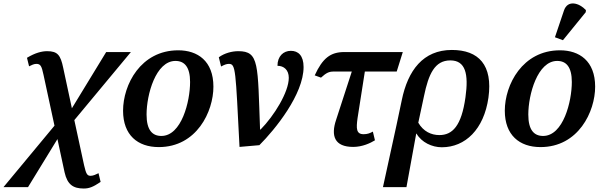

<svg xmlns="http://www.w3.org/2000/svg" viewBox="-96 -835 3480 1103"><path d="M-76 240H65L234 -36L275 155C291 226 325 248 385 248C415 248 438 240 482 210L470 160C456 167 439 175 425 175C406 175 399 167 387 114L331 -145L656 -536H514L317 -213L267 -446C252 -518 235 -541 175 -541C145 -541 107 -532 59 -503L71 -454C85 -461 99 -468 112 -468C136 -468 143 -458 154 -405L217 -113Z M816 10C1034 10 1130 -194 1130 -337C1130 -485 1039 -546 928 -546C712 -546 611 -348 611 -199C611 -59 695 10 816 10ZM831 -54C779 -54 746 -88 746 -177C746 -292 799 -485 912 -485C964 -485 996 -450 996 -364C996 -252 947 -54 831 -54Z M1161 -506 1174 -453C1193 -463 1205 -468 1219 -468C1259 -468 1257 -434 1280 9L1394 -1C1485 -92 1648 -293 1648 -450C1648 -516 1617 -543 1575 -543C1532 -543 1498 -512 1498 -457C1535 -457 1563 -433 1563 -388C1563 -306 1479 -170 1401 -91H1398C1384 -466 1394 -541 1273 -541C1237 -541 1194 -530 1161 -506Z M1933 9C1986 9 2032 -13 2058 -29L2046 -79C2030 -70 2015 -64 1993 -64C1950 -64 1950 -97 1958 -156L2000 -424H2183L2218 -536H1882C1802 -536 1757 -500 1712 -402L1748 -389C1779 -417 1794 -424 1821 -424H1925L1835 -147C1804 -55 1825 9 1933 9Z M2212 -259 2182 -117 2104 240H2239L2295 -67H2297C2326 -17 2386 11 2442 11C2577 11 2684 -92 2710 -274C2736 -461 2654 -548 2500 -548C2335 -548 2247 -431 2212 -259ZM2428 -59C2381 -59 2336 -80 2307 -130L2340 -284C2366 -409 2401 -488 2491 -488C2578 -488 2597 -411 2578 -276C2555 -111 2503 -59 2428 -59Z M3138 -604 3269 -765 3270 -777C3231 -819 3165 -837 3144 -775L3092 -621ZM3009 10C3227 10 3323 -194 3323 -337C3323 -485 3232 -546 3121 -546C2905 -546 2804 -348 2804 -199C2804 -59 2888 10 3009 10ZM3024 -54C2972 -54 2939 -88 2939 -177C2939 -292 2992 -485 3105 -485C3157 -485 3189 -450 3189 -364C3189 -252 3140 -54 3024 -54Z"/></svg>

Font: Noto Serif SemiBold
Style: Italic
Weight: 600
Italic angle: -12°
Designer: Monotype Design Team
Foundry: Monotype Imaging Inc.
Version: Version 2.014